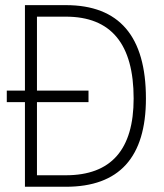

<svg xmlns="http://www.w3.org/2000/svg" viewBox="-20 -713 626 733"><path d="M5.9 -323.2V-367.2H75.2V-693.4H231.4Q537.1 -693.4 537.1 -336.9Q537.1 0 231.4 0H75.2V-323.2ZM121.1 -43.9H231.4Q490.2 -43.9 490.2 -336.9Q490.2 -649.4 231.4 -649.4H121.1V-367.2H317.9V-323.2H121.1Z"/></svg>

Font: Cascadia Mono ExtraLight
Style: Regular
Weight: 200
Monospace: yes
Designer: Aaron Bell
Foundry: Saja Typeworks
Version: Version 2404.023; ttfautohint (v1.8.4)